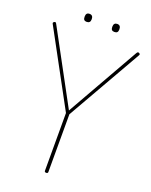

<svg xmlns="http://www.w3.org/2000/svg" viewBox="-276 -1752 1493 1903"><g transform="rotate(20 471.0 -800.0)"><path d="M459 14Q441 14 441 -1V-610L15 -1396Q11 -1404 13.5 -1409Q16 -1414 24 -1418Q33 -1423 37.5 -1420Q42 -1417 46 -1410L460 -644L891 -1403Q898 -1415 903.5 -1418.5Q909 -1422 917 -1418Q927 -1413 928.5 -1408.5Q930 -1404 926 -1396L477 -610V-1Q477 14 459 14ZM324 -1529Q306 -1529 297 -1538.5Q288 -1548 288 -1570Q288 -1593 297 -1603.5Q306 -1614 325 -1614Q344 -1614 353.5 -1603Q363 -1592 363 -1571Q363 -1549 353 -1539Q343 -1529 324 -1529ZM617 -1529Q598 -1529 589 -1538.5Q580 -1548 580 -1570Q580 -1593 589.5 -1603.5Q599 -1614 617 -1614Q636 -1614 645.5 -1603Q655 -1592 655 -1571Q655 -1548 645.5 -1538.5Q636 -1529 617 -1529Z"/></g></svg>

Font: Playwrite BE WAL Thin
Style: Regular
Weight: 250
Version: Version 1.002